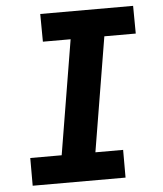

<svg xmlns="http://www.w3.org/2000/svg" viewBox="-53 -781 705 828"><g transform="rotate(-5 300.0 -367.5)"><path d="M457 0H55V-120H191L273 -615H153L152 -735H554L555 -615H419L337 -120H457Z"/></g></svg>

Font: Iosevka Heavy Extended
Style: Italic
Weight: 900
Width: 7
Italic angle: -9°
Monospace: yes
Designer: Belleve Invis
Foundry: Belleve Invis
Version: Version 32.5.0; ttfautohint (v1.8.4)